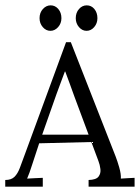

<svg xmlns="http://www.w3.org/2000/svg" viewBox="-24 -698 524 718"><path d="M-4.4 0V-24.9Q18.3 -24.9 30.3 -36.9Q42.2 -48.8 50.1 -69.9Q57.9 -90.9 68.2 -118.8L223 -540.2H240.9L408.5 -112.6Q414.7 -96.8 421.9 -71.9Q429 -46.9 427.9 -30.1Q440.8 -30.8 453.6 -31.7Q466.4 -32.6 479.3 -33V0H307.3V-24.9Q335.5 -25.7 344.5 -37.6Q353.5 -49.5 351.5 -65.8Q349.5 -82.1 344 -96.1L317.6 -166.9L122.5 -162.1L96.1 -81.8Q90.6 -63.8 86.5 -53.2Q82.5 -42.5 77.4 -30.1Q92 -30.8 106.7 -31.7Q121.4 -32.6 136 -33V0ZM133.8 -194.4H307.3L253.8 -338.1Q245.7 -361.2 237.1 -384.3Q228.5 -407.4 220 -430.5H218.6Q210.5 -409.2 202.8 -388.2Q195.1 -367.1 187 -345.4ZM164.6 -582.7Q148.1 -582.7 136 -596.6Q123.9 -610.6 123.9 -630Q123.9 -650.5 136.4 -664.3Q148.9 -678 165.4 -678Q182.3 -678 194 -664.3Q205.7 -650.5 205.7 -630Q205.7 -610.6 193.3 -596.6Q180.8 -582.7 164.6 -582.7ZM299.6 -582.7Q283.5 -582.7 271.4 -596.6Q259.3 -610.6 259.3 -630Q259.3 -650.5 271.4 -664.3Q283.5 -678 300.3 -678Q317.6 -678 328.9 -664.3Q340.3 -650.5 340.3 -630Q340.3 -610.6 328.2 -596.6Q316.1 -582.7 299.6 -582.7Z"/></svg>

Font: Parastoo
Style: Regular
Weight: 400
Foundry: Saber Rastikerdar (saber.rastikerdar@gmail.com)
Version: Version 3.000